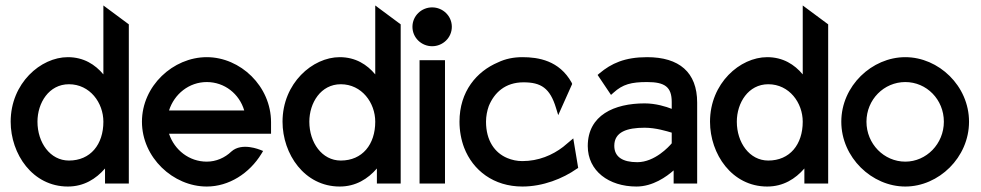

<svg xmlns="http://www.w3.org/2000/svg" viewBox="-20 -671 3586 702"><path d="M19 -226C19 -108 99 11 228 11C287 11 331 -17 364 -55V0H451V-582L358 -651V-399C328 -435 286 -462 228 -462C129 -462 19 -367 19 -226ZM117 -226C117 -295 159 -363 232 -363C309 -363 358 -295 358 -226C358 -143 311 -84 232 -84C163 -84 117 -150 117 -226Z M499 -226C499 -95 613 11 736 11C817 11 892 -37 936 -109L942 -119L932 -123C931 -123 865 -152 826 -117C802 -94 770 -80 736 -80C672 -80 618 -122 598 -182H971V-224C971 -356 859 -462 736 -462C613 -462 499 -357 499 -226ZM598 -267C617 -327 671 -371 736 -371C801 -371 855 -328 873 -267Z M1013 -226C1013 -108 1093 11 1222 11C1281 11 1325 -17 1358 -55V0H1445V-582L1352 -651V-399C1322 -435 1280 -462 1222 -462C1123 -462 1013 -367 1013 -226ZM1111 -226C1111 -295 1153 -363 1226 -363C1303 -363 1352 -295 1352 -226C1352 -143 1305 -84 1226 -84C1157 -84 1111 -150 1111 -226Z M1488 -573C1488 -533 1521 -502 1560 -502C1599 -502 1632 -533 1632 -573C1632 -613 1599 -644 1560 -644C1521 -644 1488 -613 1488 -573ZM1514 0H1607V-451H1514Z M1660 -226C1660 -193 1666 -160 1677 -131C1709 -48 1785 11 1890 11C1965 11 2038 -18 2089 -54L2094 -57L2076 -165L2039 -134C2000 -104 1949 -82 1890 -82C1870 -82 1852 -86 1835 -93C1789 -112 1757 -157 1757 -226C1757 -246 1761 -266 1767 -283C1787 -332 1827 -370 1894 -370C1958 -370 1991 -349 2013 -276L2021 -250L2072 -364L2070 -369C2025 -450 1948 -462 1890 -462C1858 -462 1828 -456 1801 -443C1723 -410 1660 -337 1660 -226Z M2129 -137C2129 -46 2206 11 2307 11C2367 11 2417 -25 2443 -48V0H2529V-296C2529 -407 2463 -462 2346 -462C2264 -462 2215 -439 2172 -403L2165 -397L2214 -324L2223 -332C2257 -363 2288 -371 2346 -371C2411 -371 2436 -353 2436 -298V-273C2416 -281 2378 -293 2337 -293C2226 -293 2129 -250 2129 -137ZM2226 -138C2226 -189 2273 -204 2337 -204C2378 -204 2419 -191 2436 -186V-147C2426 -135 2374 -78 2310 -78C2257 -78 2226 -97 2226 -138Z M2576 -226C2576 -108 2656 11 2785 11C2844 11 2888 -17 2921 -55V0H3008V-582L2915 -651V-399C2885 -435 2843 -462 2785 -462C2686 -462 2576 -367 2576 -226ZM2674 -226C2674 -295 2716 -363 2789 -363C2866 -363 2915 -295 2915 -226C2915 -143 2868 -84 2789 -84C2720 -84 2674 -150 2674 -226Z M3056 -226C3056 -95 3168 11 3290 11C3412 11 3523 -95 3523 -226C3523 -357 3412 -462 3290 -462C3168 -462 3056 -357 3056 -226ZM3148 -226C3148 -307 3212 -371 3290 -371C3368 -371 3431 -307 3431 -226C3431 -145 3367 -80 3290 -80C3212 -80 3148 -145 3148 -226Z"/></svg>

Font: Charger Pro
Style: ExBdNar
Weight: 400
Designer: Jasper
Foundry: Cannot Into Space Fonts
Version: Version 1.09